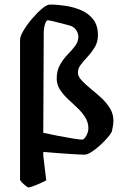

<svg xmlns="http://www.w3.org/2000/svg" viewBox="-20 -669 540 843"><path d="M199 -649Q231 -649 267.5 -643.5Q304 -638 336.5 -624Q369 -610 389.5 -583.5Q410 -557 410 -515Q410 -485 396.5 -462.5Q383 -440 366 -421.5Q349 -403 335.5 -386Q322 -369 322 -350Q322 -334 338 -316.5Q354 -299 377 -280.5Q400 -262 423.5 -240.5Q447 -219 462.5 -194Q478 -169 478 -139Q478 -128 475.5 -114Q473 -100 471 -91Q465 -79 450 -62Q435 -45 416.5 -28.5Q398 -12 380.5 -1Q363 10 352 10Q334 10 303.5 8Q273 6 237.5 3.5Q202 1 170 -2V14L183 123Q158 136 135 145Q112 154 105 154Q102 154 93 147Q84 140 76 131.5Q68 123 68 120V-494Q68 -509 83 -534.5Q98 -560 120.5 -586.5Q143 -613 164.5 -631Q186 -649 199 -649ZM172 -524 170 -86Q201 -79 237.5 -72Q274 -65 302.5 -60.5Q331 -56 341 -56Q349 -56 358.5 -72.5Q368 -89 368 -106Q368 -132 354 -154Q340 -176 319.5 -195.5Q299 -215 278 -234.5Q257 -254 243 -276Q229 -298 229 -324Q229 -359 243.5 -384.5Q258 -410 277 -429.5Q296 -449 310 -467.5Q324 -486 324 -508Q324 -523 314 -537.5Q304 -552 286 -557Q267 -562 246 -567.5Q225 -573 209.5 -576.5Q194 -580 190 -580Q183 -580 177.5 -562.5Q172 -545 172 -524Z"/></svg>

Font: Grenze Gotisch Medium
Style: Regular
Weight: 500
Designer: Renata Polastri
Foundry: Omnibus-Type
Version: Version 1.001